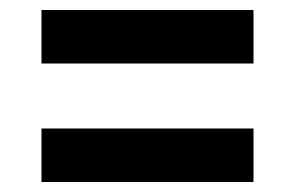

<svg xmlns="http://www.w3.org/2000/svg" viewBox="-20 -482 590 384"><path d="M63 -355V-462H487V-355ZM63 -118V-225H487V-118Z"/></svg>

Font: M PLUS Code Latin SemiExpanded SemiBold
Style: Regular
Weight: 600
Width: 6
Designer: Coji Morishita
Foundry: UNDERFOREST DESIGN
Version: Version 1.002; ttfautohint (v1.8.3)